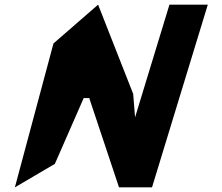

<svg xmlns="http://www.w3.org/2000/svg" viewBox="-20 -806 957 826"><path d="M340 -384H364L492 0H634L874 -786H709L561 -301L553 -402L402 -786L210 -619L44 0L216 -101Z"/></svg>

Font: Drag You Down
Style: Regular
Weight: 400
Designer: Robert Jablonski
Foundry: Cannot Into Space Fonts
Version: Version 0.97